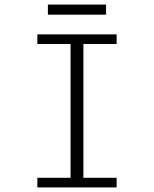

<svg xmlns="http://www.w3.org/2000/svg" viewBox="-20 -818 672 838"><path d="M143 0V-42H288V-626H143V-668H489V-626H344V-42H489V0ZM189 -754V-798H443V-754Z"/></svg>

Font: Atkinson Hyperlegible Mono ExtraLight
Style: Regular
Weight: 200
Monospace: yes
Designer: Elliott Scott, Megan Eiswerth, Linus Boman, Theodore Petrosky, Letters from Sweden
Foundry: Applied Design Works, Letters from Sweden
Version: Version 2.001